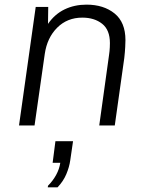

<svg xmlns="http://www.w3.org/2000/svg" viewBox="-20 -541 640 828"><path d="M62 0 134 -511H188L187 -438Q216 -480 258.5 -500.5Q301 -521 353 -521Q427 -521 474 -483Q521 -445 521 -368Q521 -359 520 -338.5Q519 -318 516 -291L475 0H408L450 -302Q453 -322 453.5 -336.5Q454 -351 454 -355Q454 -412 420.5 -438.5Q387 -465 335 -465Q270 -465 226.5 -421.5Q183 -378 173 -308L129 0ZM186 267 187 260Q208 239 222 213.5Q236 188 240 161H207L219 68H295L283 150Q279 179 266 210Q253 241 228 267Z"/></svg>

Font: Chivo Mono Medium ExtraLight
Style: Italic
Weight: 250
Italic angle: -8.05°
Monospace: yes
Version: Version 1.008